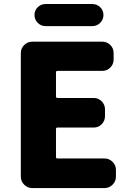

<svg xmlns="http://www.w3.org/2000/svg" viewBox="-20 -956 670 976"><path d="M143.6 0Q120.1 0 103 -17.1Q85.9 -34.2 85.9 -57.6V-686.5Q85.9 -710 103 -727.1Q120.1 -744.1 143.6 -744.1H500Q524.4 -744.1 541 -727.1Q557.6 -710 557.6 -686.5V-653.3Q557.6 -629.9 541 -612.8Q524.4 -595.7 500 -595.7H272.5Q264.6 -595.7 264.6 -588.9V-464.8Q264.6 -458 272.5 -458H456.1Q480.5 -458 497.1 -440.9Q513.7 -423.8 513.7 -400.4V-365.2Q513.7 -341.8 497.1 -324.7Q480.5 -307.6 456.1 -307.6H272.5Q264.6 -307.6 264.6 -300.8V-157.2Q264.6 -150.4 272.5 -150.4H511.7Q535.2 -150.4 552.2 -133.3Q569.3 -116.2 569.3 -92.8V-57.6Q569.3 -34.2 552.2 -17.1Q535.2 0 511.7 0ZM211.9 -823.2Q188.5 -823.2 171.9 -839.8Q155.3 -856.4 155.3 -879.9Q155.3 -903.3 171.9 -919.4Q188.5 -935.5 211.9 -935.5H449.2Q472.7 -935.5 489.3 -919.4Q505.9 -903.3 505.9 -879.9Q505.9 -856.4 489.3 -839.8Q472.7 -823.2 449.2 -823.2Z"/></svg>

Font: Gen Jyuu Gothic Heavy
Style: Bold
Weight: 900
Designer: [Source Han Sans]
Ryoko NISHIZUKA  (kana & ideographs); Paul D. Hunt (Latin, Greek & Cyrillic); Wenlong ZHANG  (bopomofo
Version: Version 1.002.20150607